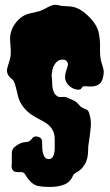

<svg xmlns="http://www.w3.org/2000/svg" viewBox="-20 -758 451 790"><path d="M47.9 -668Q71.3 -696.3 104.5 -703.1Q119.1 -707 133.8 -710Q148.4 -712.9 164.1 -721.7Q193.4 -738.3 204.6 -738.3Q215.8 -738.3 222.2 -736.3Q228.5 -734.4 236.8 -733.4Q245.1 -732.4 254.4 -732.4Q263.7 -732.4 275.4 -730.5Q312.5 -725.6 353.5 -681.6Q379.9 -653.3 386.2 -623Q392.6 -592.8 391.6 -563.5Q390.6 -521.5 397.5 -501Q404.3 -480.5 406.2 -469.7Q408.2 -459 403.8 -439.9Q399.4 -420.9 389.6 -413.1Q379.9 -405.3 368.2 -403.3Q356.4 -401.4 345.7 -402.3Q335 -403.3 328.1 -403.3Q321.3 -403.3 318.8 -399.9Q316.4 -396.5 313.5 -392.6Q306.6 -385.7 287.1 -391.6Q267.6 -397.5 254.9 -416.5Q242.2 -435.5 252 -465.8Q254.9 -475.6 257.8 -483.9Q260.7 -492.2 258.8 -498Q254.9 -511.7 240.2 -512.7Q225.6 -513.7 214.8 -504.9Q200.2 -491.2 195.8 -471.2Q191.4 -451.2 192.9 -442.4Q194.3 -433.6 194.3 -423.8Q194.3 -414.1 195.3 -403.3Q199.2 -377.9 207.5 -369.1Q215.8 -360.4 221.7 -359.4Q227.5 -358.4 232.9 -358.9Q238.3 -359.4 244.1 -359.4Q250 -359.4 260.7 -354.5Q271.5 -349.6 282.7 -344.7Q293.9 -339.8 302.7 -329.1Q311.5 -318.4 317.9 -315.4Q324.2 -312.5 329.1 -310.1Q334 -307.6 338.4 -305.7Q342.8 -303.7 345.7 -295.9Q358.4 -261.7 351.6 -216.8Q349.6 -200.2 348.1 -190.4Q346.7 -180.7 345.7 -173.3Q344.7 -166 343.8 -160.6Q342.8 -155.3 342.8 -144.5Q342.8 -104.5 329.6 -83Q316.4 -61.5 302.7 -53.7Q289.1 -45.9 285.2 -42Q281.2 -38.1 278.8 -32.2Q276.4 -26.4 271.5 -19.5Q259.8 -2.9 237.3 3.9Q211.9 11.7 183.1 11.2Q154.3 10.7 138.7 7.8Q123 4.9 109.9 -6.8Q96.7 -18.6 88.4 -32.7Q80.1 -46.9 75.2 -48.3Q70.3 -49.8 64.5 -49.8H52.7Q37.1 -49.8 31.7 -59.1Q26.4 -68.4 27.8 -76.7Q29.3 -85 28.3 -100.6Q28.3 -116.2 28.8 -129.9Q29.3 -143.6 40 -153.3Q63.5 -171.9 81.1 -172.9Q98.6 -173.8 104.5 -179.7Q110.4 -185.5 113.8 -190.4Q117.2 -195.3 123.5 -196.3Q129.9 -197.3 136.7 -195.3Q153.3 -190.4 153.3 -175.8Q153.3 -161.1 153.8 -148.9Q154.3 -136.7 157.2 -127Q164.1 -101.6 182.6 -103.5Q203.1 -105.5 205.1 -144.5Q205.1 -155.3 205.1 -165V-186.5Q205.1 -232.4 161.1 -256.8Q143.6 -266.6 127 -275.4Q110.4 -284.2 95.7 -296.9Q62.5 -326.2 53.7 -364.3Q44.9 -402.3 41 -413.6Q37.1 -424.8 33.7 -428.7Q30.3 -432.6 26.4 -434.6Q22.5 -436.5 15.6 -446.3Q4.9 -460.9 10.7 -480.5Q16.6 -500 20.5 -513.2Q24.4 -526.4 24.4 -542Q24.4 -557.6 22.9 -572.8Q21.5 -587.9 21.5 -603.5Q23.4 -638.7 47.9 -668Z"/></svg>

Font: Creepster
Style: Regular
Weight: 400
Designer: Font Diner, Inc
Foundry: Font Diner, Inc
Version: Version 1.002